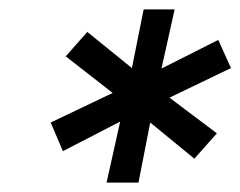

<svg xmlns="http://www.w3.org/2000/svg" viewBox="-20 -720 512 409"><path d="M207 -331 236 -461 114 -398 88 -459 220 -522 120 -600 166 -652 261 -575 286 -700H352L324 -574L445 -635L472 -575L341 -512L442 -436L394 -382L300 -459L275 -331Z"/></svg>

Font: Red Hat Display SemiBold
Style: Italic
Weight: 600
Italic angle: -12°
Designer: Pentagram, MCKL
Foundry: Pentagram, MCKL
Version: Version 1.023